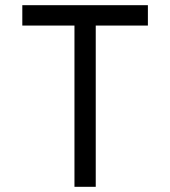

<svg xmlns="http://www.w3.org/2000/svg" viewBox="-20 -720 656 740"><path d="M267 0V-621.5H66V-700H550V-621.5H349V0Z"/></svg>

Font: Overpass Mono
Style: Regular
Weight: 400
Designer: Delve Withrington, Dave Bailey
Foundry: Delve Fonts LLC
Version: Version 4.000